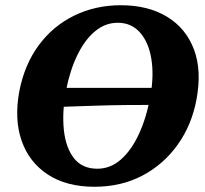

<svg xmlns="http://www.w3.org/2000/svg" viewBox="-20 -705 782 734"><path d="M341 9Q234 9 162.5 -38Q91 -85 62.5 -167.5Q34 -250 54 -357Q74 -459 128.5 -532.5Q183 -606 264 -645.5Q345 -685 442 -685Q546 -685 618.5 -641Q691 -597 721.5 -516Q752 -435 731 -324Q713 -227 659 -151.5Q605 -76 524 -33.5Q443 9 341 9ZM352 -60Q402 -60 442 -95Q482 -130 511 -192.5Q540 -255 555 -338Q569 -417 558.5 -480.5Q548 -544 515 -581Q482 -618 430 -618Q383 -618 344 -586Q305 -554 276.5 -496Q248 -438 233 -362Q217 -278 224 -209.5Q231 -141 262.5 -100.5Q294 -60 352 -60ZM198 -296V-369H588V-304Q523 -304 466 -303.5Q409 -303 345.5 -301Q282 -299 198 -296Z"/></svg>

Font: Vollkorn ExtraBold
Style: Italic
Weight: 800
Italic angle: -11°
Designer: Friedrich Althausen
Foundry: Friedrich Althausen
Version: Version 5.000; ttfautohint (v1.8.3)